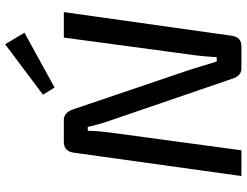

<svg xmlns="http://www.w3.org/2000/svg" viewBox="-126 -832 958 746"><g transform="rotate(-90 353.0 -459.0)"><path d="M599 -843 386 -726 358 -771 554 -918ZM679 -690 587 -37Q581 0 547 0H460Q432 0 421 -33L260 -503Q241 -557 233 -597H218Q217 -555 210 -503L142 0H42L133 -653Q139 -690 175 -690H260Q287 -690 300 -657L455 -200Q486 -101 487 -96H504Q507 -153 514 -200L580 -690Z"/></g></svg>

Font: Exo 2.0 Medium
Style: Italic
Weight: 500
Italic angle: -8°
Designer: Natanael Gama
Version: Version 1.001;PS 001.001;hotconv 1.0.70;makeotf.lib2.5.58329